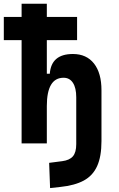

<svg xmlns="http://www.w3.org/2000/svg" viewBox="-20 -752 626 1007"><path d="M379.9 -35.6V-241.7Q379.9 -291 362.5 -317.6Q345.2 -344.2 313.5 -344.2Q225.6 -344.2 225.6 -195.8L195.3 -365.2H241.2Q248.7 -468.8 362.3 -468.8Q433.6 -468.8 472.9 -418.9Q512.2 -369.1 512.2 -278.3V-35.6ZM93.3 0V-732.4H225.6V0ZM0 -541.5V-663.1H384.3V-541.5ZM242.7 234.4 237.8 102.1 306.2 93.3Q344.7 88.4 362.3 67.9Q379.9 47.4 379.9 3.9V-187.5H512.2V-11.7Q512.2 68.8 489.5 119.1Q466.8 169.4 419.2 195.1Q371.6 220.7 296.4 228.5Z"/></svg>

Font: Cascadia Mono
Style: Regular
Weight: 400
Monospace: yes
Designer: Aaron Bell
Foundry: Saja Typeworks
Version: Version 2102.003